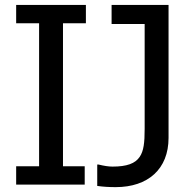

<svg xmlns="http://www.w3.org/2000/svg" viewBox="-20 -747 771 777"><path d="M322.8 -74.2H234.9V-652.8H327.6V-727.1H45.4V-652.8H138.2V-74.2H45.4V0H322.8ZM662.1 -727.1H431.6V-649.9H565.4V-225.6C565.4 -168.9 561.5 -136.2 545.4 -112.3C527.3 -85.4 493.7 -72.8 435.1 -72.8C419.9 -72.8 400.9 -75.7 378.9 -81.1H373.5V5.4C396.5 8.8 421.4 10.3 448.2 10.3C579.1 10.3 662.1 -63 662.1 -189Z"/></svg>

Font: SG Kara SemiBold
Style: Regular
Weight: 400
Designer: Damoon Khanjanzadeh
Version: Version 1.000